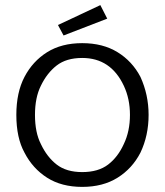

<svg xmlns="http://www.w3.org/2000/svg" viewBox="-20 -725 646 752"><path d="M44 0ZM530 -424Q562 -354 562 -275Q562 -194 530 -127Q498 -65 440.5 -29Q383 7 302 7Q221 7 164.5 -29Q108 -65 76 -127Q44 -185 44 -275Q44 -363 76 -424Q108 -485 164.5 -520.5Q221 -556 302 -556Q383 -556 440.5 -520.5Q498 -485 530 -424ZM465 -161Q489 -211 489 -275Q489 -338 465 -389Q414 -498 302 -498Q240 -498 202 -468.5Q164 -439 140 -389Q117 -343 117 -275Q117 -206 140 -161Q164 -110 202 -80.5Q240 -51 302 -51Q365 -51 403.5 -80.5Q442 -110 465 -161ZM229 -586 207 -627 373 -705 400 -652Z"/></svg>

Font: Cambay Devanagari
Style: Regular
Weight: 400
Designer: Pooja Saxena
Foundry: Pooja Saxena
Version: Version 1.180;PS 001.180;hotconv 1.0.70;makeotf.lib2.5.58329